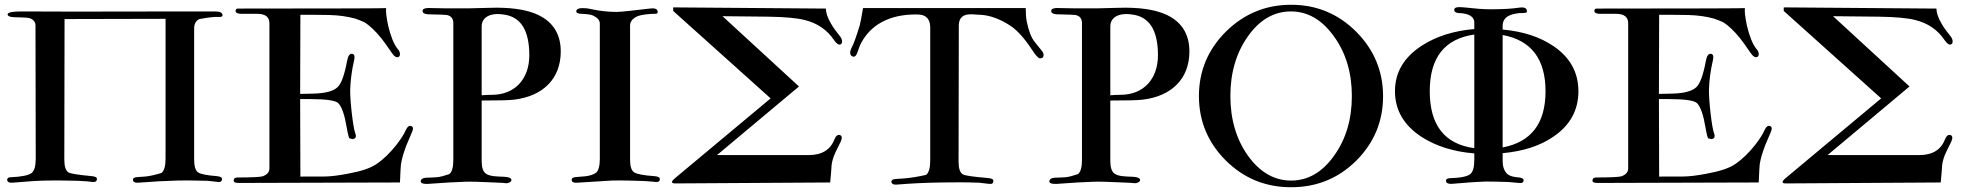

<svg xmlns="http://www.w3.org/2000/svg" viewBox="-20 -767 8240 806"><path d="M914 -705C913 -714 903 -719 882 -719H781C364 -718 128 -718 71 -719C32 -719 13 -715 12 -707C12 -700 20 -696 36 -695C74 -694 96 -693 103 -691C120 -686 129 -675 129 -660L130 -101C130 -70 124 -50 113 -41C100 -31 71 -25 26 -23C16 -23 11 -20 10 -13C10 -4 18 1 31 0C99 -6 148 -9 178 -9C219 -10 262 -9 307 -8C335 -7 356 -5 370 -3C381 -2 387 -7 387 -16C387 -23 378 -27 361 -28C308 -33 277 -38 268 -43C256 -50 250 -68 250 -97L251 -687L675 -688V-101C675 -70 669 -50 658 -41C632 -33 610 -28 591 -26C559 -23 539 -26 538 -13C538 -4 546 1 559 0C624 -5 678 -8 723 -9C764 -10 807 -9 852 -8L896 -3C907 -2 912 -7 912 -16C912 -23 903 -27 886 -28C848 -31 823 -36 812 -43C801 -50 795 -68 795 -97V-646C795 -667 802 -680 817 -687C843 -692 865 -695 882 -696H906C912 -697 915 -700 914 -705Z M1709 -211C1716 -226 1715 -235 1706 -238C1697 -241 1690 -235 1683 -220C1677 -205 1664 -185 1645 -160C1619 -127 1591 -99 1560 -78C1535 -61 1496 -48 1441 -38C1400 -30 1366 -26 1341 -26C1264 -26 1230 -26 1241 -25L1240 -351H1284C1350 -351 1389 -345 1400 -334C1415 -319 1427 -284 1436 -229C1441 -201 1445 -187 1447 -186C1455 -184 1460 -183 1462 -183C1475 -186 1477 -195 1470 -212C1467 -221 1462 -247 1457 -290C1452 -333 1450 -366 1450 -389C1451 -426 1456 -469 1467 -516C1470 -531 1468 -539 1459 -541C1448 -543 1441 -533 1437 -511C1426 -452 1413 -416 1397 -401C1379 -384 1345 -375 1294 -374C1265 -373 1247 -373 1240 -373L1241 -705C1275 -705 1316 -705 1363 -704C1402 -703 1438 -698 1471 -689C1485 -684 1498 -679 1509 -674C1532 -660 1556 -637 1581 -606C1593 -591 1607 -571 1624 -546C1635 -530 1644 -524 1653 -528C1657 -530 1659 -534 1659 -540C1659 -547 1656 -555 1649 -562C1633 -582 1620 -615 1609 -661C1602 -696 1599 -720 1601 -733C1602 -732 1395 -731 981 -731C973 -732 969 -728 969 -721C969 -714 976 -710 989 -709C989 -709 1012 -709 1059 -709C1094 -709 1111 -696 1111 -669V-60C1111 -45 1102 -34 1083 -27C1074 -24 1039 -22 978 -22C967 -22 961 -18 961 -9C961 -2 968 1 982 1L1659 -1C1661 -45 1662 -70 1663 -76C1666 -98 1674 -125 1686 -157L1709 -211Z M2334 -551C2334 -616 2308 -665 2255 -696C2218 -718 2165 -731 2096 -734C2080 -735 2057 -735 2028 -734C1989 -733 1962 -732 1948 -732C1861 -732 1810 -732 1796 -733C1768 -735 1754 -731 1754 -722C1753 -713 1761 -708 1776 -707C1825 -706 1851 -705 1856 -704C1874 -700 1883 -689 1883 -670V-95C1883 -64 1877 -44 1866 -36C1845 -29 1827 -24 1814 -23C1795 -22 1780 -21 1769 -21C1754 -20 1747 -15 1746 -5C1746 3 1761 6 1776 5C1843 0 1894 -3 1930 -4C1953 -5 1994 -4 2053 -1C2080 0 2097 1 2104 2C2115 3 2127 -4 2127 -11C2127 -19 2117 -24 2096 -25C2069 -26 2036 -26 2020 -38C2008 -46 2002 -64 2002 -91V-345C2072 -345 2118 -346 2141 -349C2258 -364 2334 -435 2334 -551ZM2202 -535C2202 -436 2142 -369 2045 -369C2029 -369 2015 -368 2002 -367V-656C2002 -692 2034 -715 2094 -706C2166 -697 2202 -640 2202 -535Z M2750 -16C2750 -23 2741 -27 2722 -28C2681 -31 2655 -36 2643 -43C2631 -50 2625 -68 2625 -96V-660C2625 -674 2633 -686 2648 -695C2660 -702 2679 -706 2706 -708C2715 -709 2724 -709 2733 -709C2739 -710 2742 -713 2741 -718C2740 -730 2728 -734 2707 -731C2632 -722 2586 -717 2569 -717C2544 -717 2518 -719 2492 -723L2444 -732C2415 -735 2400 -731 2399 -720C2399 -713 2407 -709 2422 -709C2444 -708 2460 -706 2469 -702C2488 -693 2498 -682 2498 -668V-100C2498 -69 2492 -49 2481 -41C2470 -34 2456 -29 2437 -27C2401 -23 2380 -26 2380 -13C2379 -4 2387 1 2402 0L2548 -9C2592 -10 2638 -9 2686 -7C2707 -6 2723 -4 2733 -3C2744 -2 2750 -6 2750 -16Z M3509 -581C3513 -583 3515 -587 3515 -593C3515 -600 3512 -608 3506 -615C3491 -634 3478 -651 3469 -667C3454 -692 3447 -714 3447 -731L2806 -736V-721L3215 -354L2816 -21C2806 -13 2801 -7 2801 -3C2801 1 2805 3 2814 3L3465 -1C3468 -31 3470 -55 3471 -74C3473 -90 3478 -108 3487 -127L3509 -172C3516 -187 3515 -197 3506 -200C3497 -203 3489 -197 3483 -182C3466 -138 3430 -116 3375 -116H2990L3334 -404L3013 -699L3205 -697C3276 -696 3327 -691 3358 -683C3411 -670 3452 -642 3481 -599C3492 -583 3501 -577 3509 -581Z M4346 -522C4356 -522 4361 -527 4361 -537C4361 -542 4358 -549 4351 -557C4336 -576 4326 -587 4323 -592C4309 -609 4298 -638 4290 -678C4287 -694 4286 -712 4286 -733H3603C3596 -692 3591 -667 3589 -660C3574 -611 3563 -582 3558 -573C3552 -562 3549 -553 3549 -546C3549 -537 3553 -531 3562 -529C3569 -528 3574 -533 3579 -546L3589 -574C3622 -647 3691 -701 3807 -706C3829 -707 3845 -706 3854 -703C3875 -696 3885 -678 3885 -651V-93C3885 -62 3879 -42 3868 -33C3833 -25 3802 -20 3775 -18C3743 -15 3723 -18 3722 -5C3722 4 3730 9 3743 8C3802 3 3865 0 3932 -1C3987 -2 4039 -2 4090 0L4134 5C4145 6 4150 2 4150 -8C4150 -15 4141 -19 4124 -20C4064 -25 4030 -30 4022 -35C4010 -42 4004 -60 4004 -88L4005 -662C4006 -692 4022 -707 4055 -707C4060 -707 4067 -707 4075 -706C4086 -705 4092 -705 4095 -705C4136 -703 4179 -687 4223 -658C4251 -639 4281 -606 4313 -557C4328 -534 4339 -522 4346 -522Z M4973 -551C4973 -616 4947 -665 4894 -696C4857 -718 4804 -731 4735 -734C4719 -735 4696 -735 4667 -734C4628 -733 4601 -732 4587 -732C4500 -732 4449 -732 4435 -733C4407 -735 4393 -731 4393 -722C4392 -713 4400 -708 4415 -707C4464 -706 4490 -705 4495 -704C4513 -700 4522 -689 4522 -670V-95C4522 -64 4516 -44 4505 -36C4484 -29 4466 -24 4453 -23C4434 -22 4419 -21 4408 -21C4393 -20 4386 -15 4385 -5C4385 3 4400 6 4415 5C4482 0 4533 -3 4569 -4C4592 -5 4633 -4 4692 -1C4719 0 4736 1 4743 2C4754 3 4766 -4 4766 -11C4766 -19 4756 -24 4735 -25C4708 -26 4675 -26 4659 -38C4647 -46 4641 -64 4641 -91V-345C4711 -345 4757 -346 4780 -349C4897 -364 4973 -435 4973 -551ZM4841 -535C4841 -436 4781 -369 4684 -369C4668 -369 4654 -368 4641 -367V-656C4641 -692 4673 -715 4733 -706C4805 -697 4841 -640 4841 -535Z M5400 19C5507 19 5598 -18 5673 -92C5748 -167 5786 -257 5786 -363C5786 -468 5748 -559 5673 -634C5598 -709 5507 -747 5400 -747C5293 -747 5202 -709 5126 -634C5051 -559 5013 -469 5013 -364C5013 -258 5051 -168 5126 -93C5202 -18 5293 19 5400 19ZM5145 -364C5145 -462 5170 -546 5219 -615C5268 -684 5328 -719 5399 -719C5470 -719 5530 -684 5580 -614C5630 -545 5655 -461 5655 -364C5655 -266 5630 -182 5580 -113C5531 -44 5471 -9 5400 -9C5329 -9 5269 -44 5219 -113C5170 -182 5145 -266 5145 -364Z M6606 -384C6606 -463 6571 -526 6502 -573C6445 -612 6374 -635 6288 -643V-658C6288 -697 6321 -708 6358 -712C6366 -712 6374 -712 6382 -713C6388 -714 6391 -716 6390 -721C6389 -733 6379 -738 6358 -735C6327 -730 6286 -728 6235 -728C6206 -728 6170 -731 6126 -736C6099 -739 6085 -736 6085 -727C6084 -718 6091 -713 6104 -712C6117 -712 6130 -710 6142 -706C6160 -699 6169 -688 6169 -672V-645C6084 -638 6010 -615 5948 -575C5873 -526 5836 -463 5836 -384C5836 -305 5873 -241 5948 -192C6009 -153 6083 -130 6169 -123V-96C6169 -65 6163 -45 6152 -36C6139 -26 6110 -20 6066 -19C6055 -18 6050 -15 6050 -8C6050 0 6058 5 6071 5C6138 -1 6187 -4 6217 -5C6242 -5 6273 -4 6312 -3L6356 1C6369 3 6376 -1 6376 -11C6376 -18 6366 -22 6347 -23C6328 -25 6314 -30 6306 -38C6294 -51 6288 -68 6288 -91V-124C6375 -132 6446 -155 6502 -194C6571 -241 6606 -304 6606 -384ZM6468 -384C6468 -249 6408 -171 6288 -148V-620C6408 -598 6468 -519 6468 -384ZM5982 -384C5982 -525 6044 -604 6169 -622V-145C6044 -162 5982 -242 5982 -384Z M7413 -211C7420 -226 7419 -235 7410 -238C7401 -241 7394 -235 7387 -220C7381 -205 7368 -185 7349 -160C7323 -127 7295 -99 7264 -78C7239 -61 7200 -48 7145 -38C7104 -30 7070 -26 7045 -26C6968 -26 6934 -26 6945 -25L6944 -351H6988C7054 -351 7093 -345 7104 -334C7119 -319 7131 -284 7140 -229C7145 -201 7149 -187 7151 -186C7159 -184 7164 -183 7166 -183C7179 -186 7181 -195 7174 -212C7171 -221 7166 -247 7161 -290C7156 -333 7154 -366 7154 -389C7155 -426 7160 -469 7171 -516C7174 -531 7172 -539 7163 -541C7152 -543 7145 -533 7141 -511C7130 -452 7117 -416 7101 -401C7083 -384 7049 -375 6998 -374C6969 -373 6951 -373 6944 -373L6945 -705C6979 -705 7020 -705 7067 -704C7106 -703 7142 -698 7175 -689C7189 -684 7202 -679 7213 -674C7236 -660 7260 -637 7285 -606C7297 -591 7311 -571 7328 -546C7339 -530 7348 -524 7357 -528C7361 -530 7363 -534 7363 -540C7363 -547 7360 -555 7353 -562C7337 -582 7324 -615 7313 -661C7306 -696 7303 -720 7305 -733C7306 -732 7099 -731 6685 -731C6677 -732 6673 -728 6673 -721C6673 -714 6680 -710 6693 -709C6693 -709 6716 -709 6763 -709C6798 -709 6815 -696 6815 -669V-60C6815 -45 6806 -34 6787 -27C6778 -24 6743 -22 6682 -22C6671 -22 6665 -18 6665 -9C6665 -2 6672 1 6686 1L7363 -1C7365 -45 7366 -70 7367 -76C7370 -98 7378 -125 7390 -157L7413 -211Z M8171 -581C8175 -583 8177 -587 8177 -593C8177 -600 8174 -608 8168 -615C8153 -634 8140 -651 8131 -667C8116 -692 8109 -714 8109 -731L7468 -736V-721L7877 -354L7478 -21C7468 -13 7463 -7 7463 -3C7463 1 7467 3 7476 3L8127 -1C8130 -31 8132 -55 8133 -74C8135 -90 8140 -108 8149 -127L8171 -172C8178 -187 8177 -197 8168 -200C8159 -203 8151 -197 8145 -182C8128 -138 8092 -116 8037 -116H7652L7996 -404L7675 -699L7867 -697C7938 -696 7989 -691 8020 -683C8073 -670 8114 -642 8143 -599C8154 -583 8163 -577 8171 -581Z"/></svg>

Font: GFS Fleischman
Style: Regular
Weight: 400
Designer: George Matthiopoulos
Foundry: George Matthiopoulos
Version: Version 1.0